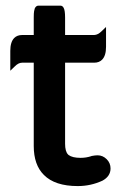

<svg xmlns="http://www.w3.org/2000/svg" viewBox="-20 -624 413 664"><path d="M362.3 -41.5Q362.3 -14.2 334 1Q293.9 19.5 249 19.5Q169.9 19.5 131.8 -19Q96.7 -53.7 96.7 -119.1V-407.2H56.6Q43.5 -407.2 30.8 -394L15.6 -379.4V-448.2Q15.6 -479 29.3 -492.7Q39.6 -502.9 56.6 -502.9H96.7V-563.5Q96.7 -578.6 97.9 -585.2Q99.1 -591.8 100.3 -595Q101.6 -598.1 104.7 -601.3Q107.9 -604.5 113.3 -604.5H188.5Q196.3 -604.5 200.2 -596.7Q205.1 -587.9 205.1 -563.5V-502.9H305.7Q318.8 -503.4 331.5 -516.1L346.7 -530.8V-461.9Q346.7 -431.2 333 -417.5Q322.8 -407.2 305.7 -407.2H205.1V-127Q205.1 -100.1 215.3 -89.8L217.3 -87.9Q230.5 -78.1 258.8 -78.1Q277.8 -78.1 295.9 -84L296.4 -84.5Q309.6 -86.9 317.4 -86.9Q335.4 -86.9 348.9 -73.5Q362.3 -60.1 362.3 -41.5Z"/></svg>

Font: YuPearl-SemiBold
Style: SemiBold
Weight: 600
Designer: Max Yao
Foundry: Max-Everyday
Version: Version 1.011; ttfautohint (v1.8.3)